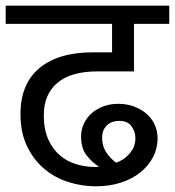

<svg xmlns="http://www.w3.org/2000/svg" viewBox="-30 -650 615 675"><path d="M306 5Q258 5 210.5 -10Q163 -25 125.5 -56.5Q88 -88 65 -136Q42 -184 42 -249Q42 -355 108.5 -410.5Q175 -466 296 -466H364V-566H-10V-630H565V-566H441V-399H313Q219 -399 171.5 -358.5Q124 -318 124 -245Q124 -195 139.5 -160.5Q155 -126 180.5 -104Q206 -82 238.5 -72.5Q271 -63 304 -63Q314 -63 318 -64Q295 -78 275 -103Q255 -128 255 -170Q255 -195 265.5 -216.5Q276 -238 293.5 -253Q311 -268 334.5 -276.5Q358 -285 385 -285Q415 -285 440 -276Q465 -267 484 -251Q503 -235 513.5 -212.5Q524 -190 524 -163Q524 -128 508 -97.5Q492 -67 463.5 -44Q435 -21 395 -8Q355 5 306 5ZM329 -166Q329 -137 342.5 -116Q356 -95 378 -78Q406 -87 426 -110.5Q446 -134 446 -164Q446 -187 432.5 -206Q419 -225 390 -225Q361 -225 345 -208.5Q329 -192 329 -166Z"/></svg>

Font: Ek Mukta
Style: Regular
Weight: 400
Designer: Girish Dalvi and Yashodeep Gholap
Foundry: Ek Type
Version: Version 2.538;PS 1.001;hotconv 16.6.51;makeotf.lib2.5.65220;